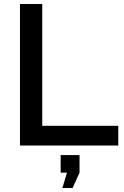

<svg xmlns="http://www.w3.org/2000/svg" viewBox="-20 -730 624 963"><path d="M80.1 0V-710H191.9V-99.1H573.2V0ZM293 212.9 315.9 136.2H284.2V47.9H378.9V136.2L344.2 212.9Z"/></svg>

Font: Rawline SemiBold
Style: Regular
Weight: 600
Designer: Matt McInerney, Pablo Impallari, Rodrigo Fuenzalida
Foundry: Matt McInerney, Pablo Impallari, Rodrigo Fuenzalida
Version: Version 4.020;PS 004.020;hotconv 1.0.88;makeotf.lib2.5.64775